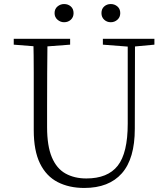

<svg xmlns="http://www.w3.org/2000/svg" viewBox="-20 -915 828 950"><path d="M297 -805Q279 -805 264.5 -817.5Q250 -830 250 -850Q250 -871 264.5 -883Q279 -895 297 -895Q317 -895 330.5 -883Q344 -871 344 -850Q344 -830 330.5 -817.5Q317 -805 297 -805ZM528 -805Q509 -805 495.5 -817.5Q482 -830 482 -850Q482 -871 495.5 -883Q509 -895 528 -895Q547 -895 561 -883Q575 -871 575 -850Q575 -830 561 -817.5Q547 -805 528 -805ZM397 15Q322 15 265.5 -14Q209 -43 178 -106Q147 -169 147 -271V-387Q147 -472 147 -556Q147 -640 145 -723H215Q214 -641 213.5 -557Q213 -473 213 -387V-286Q213 -193 236.5 -137Q260 -81 304 -56.5Q348 -32 407 -32Q513 -32 562.5 -95Q612 -158 612 -303V-723H648L647 -278Q647 -130 583 -57.5Q519 15 397 15ZM48 -694V-723H327V-694L194 -684H175ZM489 -694V-723H744V-694L636 -684H618Z"/></svg>

Font: Source Han Serif JP VF
Style: Regular
Weight: 250
Designer: Ryoko NISHIZUKA 西塚涼子 (kana & ideographs); Frank Grießhammer (Latin, Greek & Cyrillic); Wenlong ZHANG 张文龙 (bopomofo); San
Foundry: Adobe
Version: Version 2.001;hotconv 1.1.0;makeotfexe 2.6.0